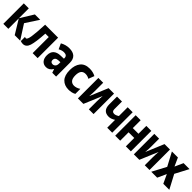

<svg xmlns="http://www.w3.org/2000/svg" viewBox="430 -2095 3641 3641"><g transform="rotate(45 2250.0 -274.5)"><path d="M174 0V-280L345 0H492L309 -286L480 -549H337L174 -284V-549H40V0Z M735 -432H826V0H960V-549H612Q602 -321 585.5 -214.5Q569 -108 535 -108Q517 -108 506 -116V-3Q537 9 570 9Q656 9 688 -91Q720 -191 735 -432Z M1184 -174Q1184 -245 1272 -249L1320 -251V-210Q1320 -165 1297 -141.5Q1274 -118 1242 -118Q1217 -118 1200.5 -131.5Q1184 -145 1184 -174ZM1325 -73H1328L1352 0H1455V-369Q1455 -559 1253 -559Q1159 -559 1073 -510L1123 -400Q1182 -433 1236 -433Q1320 -433 1320 -360V-345L1232 -342Q1143 -339 1094 -295Q1045 -251 1045 -161Q1045 -82 1084 -36Q1123 10 1192 10Q1274 10 1325 -73Z M1945 -26V-161Q1910 -137 1877 -127Q1844 -117 1817 -117Q1762 -117 1729 -154.5Q1696 -192 1696 -276Q1696 -432 1815 -432Q1868 -432 1917 -403L1962 -520Q1891 -559 1799 -559Q1674 -559 1612 -481.5Q1550 -404 1550 -271Q1550 -129 1616.5 -59.5Q1683 10 1796 10Q1829 10 1869 2.5Q1909 -5 1945 -26Z M2187 0 2340 -364Q2337 -325 2335 -288.5Q2333 -252 2333 -216V0H2460V-549H2314L2161 -183Q2165 -231 2167 -265Q2169 -299 2169 -336V-549H2040V0Z M2960 0V-549H2826V-313Q2773 -278 2733 -278Q2673 -278 2673 -343V-549H2540V-342Q2540 -166 2697 -166Q2758 -166 2826 -211V0Z M3174 0V-225H3326V0H3460V-549H3326V-338H3174V-549H3040V0Z M3687 0 3840 -364Q3837 -325 3835 -288.5Q3833 -252 3833 -216V0H3960V-549H3814L3661 -183Q3665 -231 3667 -265Q3669 -299 3669 -336V-549H3540V0Z M4166 0 4247 -178 4330 0H4491L4343 -280L4485 -549H4325L4249 -381L4173 -549H4012L4155 -280L4007 0Z"/></g></svg>

Font: Noto Sans Mono UI Condensed ExtraBold
Style: Regular
Weight: 800
Width: 3
Designer: Monotype Design team
Foundry: Monotype Imaging Inc.
Version: 1.000